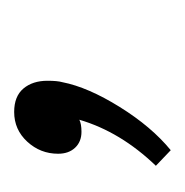

<svg xmlns="http://www.w3.org/2000/svg" viewBox="-15 -115 261 271"><g transform="rotate(-90 115.5 20.5)"><path d="M17 110Q65 60 82 2Q76 5 65 5Q51 5 42.5 -4Q34 -13 34 -28Q34 -53 51 -71.5Q68 -90 93 -90Q115 -90 126 -77Q137 -64 137 -43Q137 -29 135 -22Q128 14 100 59Q72 104 39 131Z"/></g></svg>

Font: Trirong Light
Style: Italic
Weight: 300
Italic angle: -12°
Designer: Katatrad Team
Foundry: CadsonDemak
Version: Version 1.001